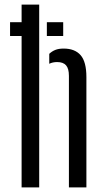

<svg xmlns="http://www.w3.org/2000/svg" viewBox="-20 -820 448 840"><path d="M24 -723H74.5V-800H151.5V0H74.5V-662.5H24ZM281.5 0V-488Q281.5 -520 269 -534.2Q256.5 -548.5 230 -548.5Q210.5 -548.5 195.5 -541V-584.5Q207 -595.5 221.8 -601.5Q236.5 -607.5 258.5 -607.5Q307.5 -607.5 332.8 -578.5Q358 -549.5 358 -482.5V0ZM185 -723H256.5V-662.5H185Z"/></svg>

Font: Big Shoulders Stencil Display Thin Medium
Style: Regular
Weight: 500
Version: Version 2.001